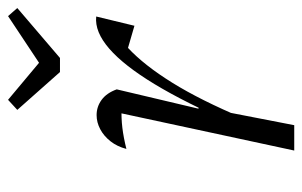

<svg xmlns="http://www.w3.org/2000/svg" viewBox="-157 -594 751 477"><g transform="rotate(-90 218.5 -355.5)"><path d="M83 0 182 -460 193 -429Q164 -430 139.5 -427Q115 -424 87 -417Q93 -440 106 -456.5Q119 -473 136 -482Q153 -491 171 -491Q192 -491 209 -478.5Q226 -466 235 -441L187 -238L192 -237L146 0ZM163 -126 151 -154Q202 -271 248 -347Q294 -423 336 -459.5Q378 -496 416 -492L393 -397L338 -413Q295 -373 251.5 -303Q208 -233 163 -126ZM278 -582 184 -688 209 -711 301 -634 417 -711 437 -688 313 -582Z"/></g></svg>

Font: Piazzolla 8pt ExtraLight
Style: Italic
Weight: 250
Italic angle: -11.3°
Designer: Juan Pablo del Peral
Foundry: Huerta Tipografica
Version: Version 2.001